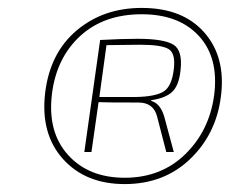

<svg xmlns="http://www.w3.org/2000/svg" viewBox="-20 -721 620 485"><path d="M338 -701Q442 -701 496.5 -638.5Q551 -576 538 -477Q526 -382 460 -319Q394 -256 295 -256Q196 -256 139 -319.5Q82 -383 94 -486Q106 -587 173.5 -644Q241 -701 338 -701ZM521 -481Q533 -575 482.5 -630Q432 -685 338 -685Q242 -685 182 -629.5Q122 -574 111 -482Q100 -387 152 -329.5Q204 -272 295 -272Q387 -272 448 -331.5Q509 -391 521 -481ZM193 -337 233 -620Q288 -623 328 -623Q393 -623 417.5 -608.5Q442 -594 436 -543Q432 -505 415 -489Q398 -473 362 -468V-466Q385 -460 395 -426L419 -337H400L377 -426Q368 -462 330 -462Q240 -462 229 -463L211 -337ZM231 -476H324Q373 -477 393.5 -490Q414 -503 419 -546Q424 -586 406 -597Q388 -608 334 -608L249 -607Z"/></svg>

Font: Exo 2.0 Thin
Style: Italic
Weight: 250
Italic angle: -8°
Designer: Natanael Gama
Version: Version 1.001;PS 001.001;hotconv 1.0.70;makeotf.lib2.5.58329